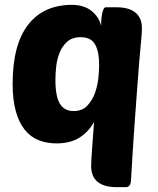

<svg xmlns="http://www.w3.org/2000/svg" viewBox="-20 -580 649 790"><path d="M276 -560Q325 -560 356 -535.5Q387 -511 396 -474Q396 -479 396.5 -491.5Q397 -504 399 -517Q401 -530 405 -540Q409 -550 415 -550H460Q511 -550 537.5 -528Q564 -506 564 -464Q564 -455 563 -439Q562 -423 559 -394.5Q556 -366 552.5 -321.5Q549 -277 544 -210.5Q539 -144 532.5 -52.5Q526 39 519 161Q518 190 498 190H459Q429 190 409 183Q389 176 377 164Q365 152 360 136.5Q355 121 355 103Q355 86 358.5 37Q362 -12 367 -78Q344 -37 306.5 -13.5Q269 10 212 10Q171 10 138 -3.5Q105 -17 81.5 -46.5Q58 -76 45 -122.5Q32 -169 32 -235Q32 -396 95.5 -478Q159 -560 276 -560ZM312 -427Q277 -427 256 -408Q235 -389 224.5 -361.5Q214 -334 211 -304Q208 -274 208 -252Q208 -183 226.5 -153Q245 -123 283 -123Q319 -123 340 -146Q361 -169 371.5 -199.5Q382 -230 385 -261.5Q388 -293 388 -311Q388 -368 371 -397.5Q354 -427 312 -427Z"/></svg>

Font: Poetsen One
Style: Regular
Weight: 400
Designer: Pablo Impallari, Rodrigo Fuenzalida
Foundry: Pablo Impallari, Rodrigo Fuenzalida
Version: Version 1.001; ttfautohint (v0.93) -l 8 -r 50 -G 200 -x 14 -